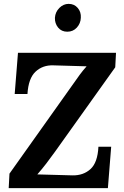

<svg xmlns="http://www.w3.org/2000/svg" viewBox="-20 -973 643 993"><path d="M25 0 29 -75 353 -531Q376 -564 392.5 -586.5Q409 -609 428 -630L256 -635Q201 -637 164 -602.5Q127 -568 122 -487H56L73 -700H580L576 -625L265 -189Q243 -158 219.5 -127.5Q196 -97 173 -71L355 -66Q411 -65 448 -98.5Q485 -132 489 -214H555L538 0ZM335 -953Q364 -953 382 -932Q400 -911 398 -881Q397 -852 377.5 -830.5Q358 -809 328 -809Q298 -809 280.5 -830.5Q263 -852 264 -881Q266 -911 287 -932Q308 -953 335 -953Z"/></svg>

Font: Lora
Style: Bold Italic
Weight: 700
Italic angle: -3°
Designer: Olga Karpushina, Alexei Vanyashin (Cyrillic)
Foundry: Cyreal
Version: Version 3.004